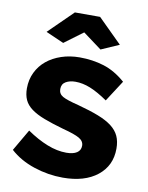

<svg xmlns="http://www.w3.org/2000/svg" viewBox="-84 -791 666 862"><g transform="rotate(10 249.5 -360.0)"><path d="M77 -622 187 -730H302L411 -622L329 -586L244 -649L159 -586ZM262 10Q195 10 130 -11.5Q65 -33 20 -74L77 -172Q125 -139 170.5 -121Q216 -103 258 -103Q289 -103 306 -114Q323 -125 323 -146Q323 -167 301.5 -179.5Q280 -192 226 -206Q173 -221 136.5 -235Q100 -249 77 -266Q54 -283 44 -305Q34 -327 34 -357Q34 -397 50 -430Q66 -463 94 -486Q122 -509 160.5 -522Q199 -535 244 -535Q303 -535 354.5 -519Q406 -503 454 -461L392 -365Q347 -396 312 -410Q277 -424 244 -424Q218 -424 200 -413.5Q182 -403 182 -380Q182 -358 201.5 -347Q221 -336 274 -323Q330 -308 368.5 -293Q407 -278 431 -259.5Q455 -241 466 -217Q477 -193 477 -160Q477 -82 419 -36Q361 10 262 10Z"/></g></svg>

Font: Oxford Sans
Style: Regular
Weight: 800
Designer: Matt McInerney, Pablo Impallari, Rodrigo Fuenzalida
Foundry: Matt McInerney, Pablo Impallari, Rodrigo Fuenzalida
Version: Version 3.000g; ttfautohint (v1.5) -l 8 -r 28 -G 28 -x 14 -D